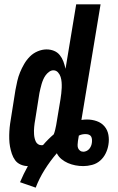

<svg xmlns="http://www.w3.org/2000/svg" viewBox="-20 -755 540 882"><path d="M144 107 72 82Q80 63 89 44.5Q98 26 108 8Q91 8 75 1Q59 -6 49.5 -19Q40 -32 34.5 -48.5Q29 -65 26 -81.5Q23 -98 22.5 -116Q22 -134 23 -151.5Q24 -169 26.5 -187Q29 -205 32 -222L51 -342Q55 -363 59.5 -383Q64 -403 72 -422.5Q80 -442 91 -461Q102 -480 117.5 -495.5Q133 -511 153.5 -519.5Q174 -528 194 -528Q212 -528 228 -521.5Q244 -515 254.5 -502Q265 -489 271 -473Q277 -457 281 -439L330 -735H442L354 -204Q361 -205 367 -205.5Q373 -206 380 -206Q403 -206 424.5 -198.5Q446 -191 460 -174.5Q474 -158 478 -135.5Q482 -113 478 -90Q475 -70 465.5 -50.5Q456 -31 440 -17Q424 -3 403 2.5Q382 8 363 8Q344 8 326 4.5Q308 1 292 -6Q276 -13 262.5 -24Q249 -35 241 -51Q210 -15 185 25Q160 65 144 107ZM170 -88Q172 -88 174 -88Q176 -88 178 -89Q189 -102 201.5 -114.5Q214 -127 227 -138Q231 -148 233.5 -159Q236 -170 238 -180L258 -300Q260 -313 261.5 -326Q263 -339 263.5 -352Q264 -365 263 -377.5Q262 -390 258.5 -401.5Q255 -413 246.5 -422.5Q238 -432 225 -432Q215 -432 205.5 -425Q196 -418 189.5 -409Q183 -400 178.5 -389.5Q174 -379 171 -368.5Q168 -358 165.5 -347.5Q163 -337 161 -327L142 -207Q140 -198 139 -189Q138 -180 137 -171.5Q136 -163 136 -154.5Q136 -146 136.5 -137.5Q137 -129 139 -120.5Q141 -112 144.5 -104.5Q148 -97 155 -92.5Q162 -88 170 -88ZM363 -58Q370 -58 377.5 -61.5Q385 -65 390 -71Q395 -77 398 -84Q401 -91 402 -99Q403 -106 402.5 -114Q402 -122 398.5 -128Q395 -134 388 -136.5Q381 -139 373 -139Q365 -139 357.5 -137.5Q350 -136 342 -132V-131Q341 -125 340 -119Q339 -113 338 -107Q337 -99 336.5 -90.5Q336 -82 338.5 -75Q341 -68 347.5 -63Q354 -58 363 -58Z"/></svg>

Font: Iosevka SS04
Style: Bold Italic
Weight: 700
Italic angle: -9°
Monospace: yes
Designer: Belleve Invis
Foundry: Belleve Invis
Version: Version 19.0.0; ttfautohint (v1.8.4)